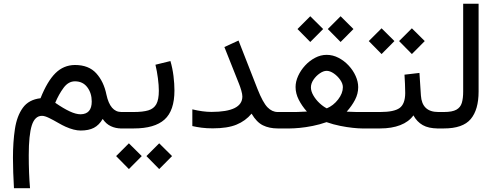

<svg xmlns="http://www.w3.org/2000/svg" viewBox="-20 -687 2652 1027"><path d="M380.9 -339.4Q454.6 -339.4 494.9 -294.9Q535.2 -250.5 549.3 -180.7Q569.3 -87.9 628.9 -87.9H642.6V0H628.9Q598.6 0 573 -12Q547.4 -23.9 529.3 -50.8Q510.3 -18.1 482.4 -3.4Q454.6 11.2 411.6 11.2Q376.5 11.2 330.6 -9.3Q314 -16.6 290 -30.5Q266.1 -44.4 242.7 -55.9Q219.2 -67.4 204.6 -67.4Q166.5 -67.4 150.1 -16.4Q133.8 34.7 133.8 144Q133.8 191.9 135.5 236.3Q137.2 280.8 140.6 319.8H54.7Q52.2 276.9 50.8 236.6Q49.3 196.3 49.3 157.7Q49.3 72.8 59.8 3.2Q70.3 -66.4 102.1 -110.4Q133.8 -154.3 196.8 -161.6Q232.9 -252.4 276.6 -295.7Q320.3 -338.9 380.9 -339.4ZM411.1 -75.7Q470.7 -76.7 470.7 -144Q470.7 -189 446.8 -220.5Q422.9 -252 380.9 -252Q345.7 -252 320.1 -217.3Q294.4 -182.6 275.4 -137.2Q319.3 -106.9 352.8 -91.3Q386.2 -75.7 411.1 -75.7Z M891.6 -360.4Q902.8 -322.3 908 -280.5Q913.1 -238.8 913.1 -203.1Q913.1 -95.2 860.1 -47.6Q807.1 0 695.8 0H623V-87.9H695.8Q744.1 -87.9 773.4 -96.7Q802.7 -105.5 816.2 -129.9Q829.6 -154.3 829.6 -201.7Q829.6 -230.5 824.7 -268.3Q819.8 -306.2 811.5 -340.8ZM763.2 147.9 831.5 79.6 900.4 147.9 831.5 217.3ZM601.1 147.9 669.4 79.6 738.3 147.9 669.4 217.3Z M1008.8 -102.1Q1065.4 -88.4 1110.8 -88.4Q1276.4 -88.4 1276.4 -170.9Q1276.4 -183.1 1270.5 -203.4Q1264.6 -223.6 1258.8 -237.8L1180.2 -435.5L1255.9 -470.2L1357.4 -210.9Q1386.2 -138.2 1410.9 -113Q1435.5 -87.9 1465.3 -87.9H1485.8V0H1465.3Q1420.4 0 1386.5 -16.6Q1352.5 -33.2 1325.7 -79.1Q1293 -40 1244.9 -20.3Q1196.8 -0.5 1118.2 -0.5Q1085 -0.5 1058.6 -3.9Q1032.2 -7.3 1008.8 -12.7Z M1733.4 -531.7 1801.8 -600.1 1870.6 -531.7 1801.8 -462.4ZM1571.3 -531.7 1639.6 -600.1 1708.5 -531.7 1639.6 -462.4ZM1834.5 -89.8Q1860.8 -88.4 1879.9 -88.1Q1898.9 -87.9 1914.6 -87.9H1960.4V0H1915.5Q1897.9 0 1867.2 -3.2Q1836.4 -6.3 1799.6 -13.7Q1762.7 -21 1726.6 -33.7Q1690.4 -21 1652.6 -13.4Q1614.7 -5.9 1582.8 -2.9Q1550.8 0 1531.7 0H1466.3V-87.9H1531.7Q1551.3 -87.9 1571 -88.1Q1590.8 -88.4 1621.6 -90.3Q1594.7 -120.6 1577.9 -153.8Q1561 -187 1561 -221.7Q1561 -250.5 1574.7 -280.8Q1588.4 -311 1612.1 -336.7Q1635.7 -362.3 1665.5 -377.9Q1695.3 -393.6 1727.1 -393.6Q1760.3 -393.6 1790.5 -377.9Q1820.8 -362.3 1844.7 -336.7Q1868.7 -311 1882.3 -280.5Q1896 -250 1896 -220.7Q1896 -185.5 1878.9 -152.8Q1861.8 -120.1 1834.5 -89.8ZM1727.1 -308.1Q1710 -308.1 1690.2 -294.4Q1670.4 -280.8 1656.7 -260.5Q1643.1 -240.2 1643.1 -219.7Q1643.1 -199.2 1656 -176.8Q1668.9 -154.3 1688.7 -135.7Q1708.5 -117.2 1728 -107.4Q1763.2 -122.1 1788.6 -155Q1814 -188 1814 -220.7Q1814 -239.7 1799.8 -260Q1785.6 -280.3 1765.4 -294.2Q1745.1 -308.1 1727.1 -308.1Z M2335 0H2323.2Q2272.5 0 2241.2 -17.8Q2210 -35.6 2191.4 -69.8Q2166.5 -35.2 2120.8 -17.6Q2075.2 0 2013.7 0H1940.9V-87.9H2014.6Q2087.4 -87.9 2117.2 -109.1Q2147 -130.4 2147.5 -189Q2147.5 -212.9 2146.2 -238.8Q2145 -264.6 2143.6 -287.6L2223.6 -296.9L2231.4 -176.3Q2237.3 -87.9 2324.2 -87.9H2335ZM2114.7 -467.3 2183.1 -535.6 2252 -467.3 2183.1 -397.9ZM1952.6 -467.3 2021 -535.6 2089.8 -467.3 2021 -397.9Z M2315.4 0V-87.9H2355Q2398.9 -87.9 2420.9 -100.1Q2442.9 -112.3 2450.2 -136.5Q2457.5 -160.6 2457.5 -196.8V-667H2540V-197.3Q2540 -100.1 2497.8 -50Q2455.6 0 2354.5 0Z"/></svg>

Font: Vazir FD-WOL-UI
Style: Regular-FD-WOL-UI
Weight: 400
Designer: Saber Rastikerdar
Foundry: Saber Rastikerdar
Version: Version 30.1.0